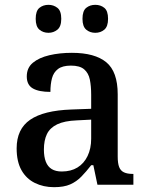

<svg xmlns="http://www.w3.org/2000/svg" viewBox="-20 -766 613 796"><path d="M204 10Q160 10 124.5 -7.5Q89 -25 69 -60.5Q49 -96 49 -151Q49 -231 105 -269.5Q161 -308 276 -312L358 -315V-373Q358 -409 352.5 -436Q347 -463 329 -478.5Q311 -494 274 -494Q239 -494 220.5 -480Q202 -466 195.5 -441.5Q189 -417 189 -385Q141 -385 116 -399.5Q91 -414 91 -449Q91 -485 116.5 -506Q142 -527 184.5 -537Q227 -547 278 -547Q373 -547 420.5 -508Q468 -469 468 -375V-117Q468 -89 474 -73.5Q480 -58 494 -51.5Q508 -45 530 -45H533V0H384L367 -81H358Q337 -54 317 -33.5Q297 -13 271 -1.5Q245 10 204 10ZM236 -55Q274 -55 301 -71.5Q328 -88 343 -119Q358 -150 358 -191V-270L299 -267Q247 -265 217 -250.5Q187 -236 174.5 -210Q162 -184 162 -146Q162 -116 170 -95.5Q178 -75 194.5 -65Q211 -55 236 -55ZM375 -630Q353 -630 337.5 -643Q322 -656 322 -688Q322 -721 337.5 -733.5Q353 -746 375 -746Q397 -746 412.5 -733.5Q428 -721 428 -688Q428 -656 412.5 -643Q397 -630 375 -630ZM181 -630Q159 -630 143.5 -643Q128 -656 128 -688Q128 -721 143.5 -733.5Q159 -746 181 -746Q202 -746 218 -733.5Q234 -721 234 -688Q234 -656 218 -643Q202 -630 181 -630Z"/></svg>

Font: Noto Serif Armenian Medium
Style: Regular
Weight: 500
Version: Version 2.007